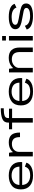

<svg xmlns="http://www.w3.org/2000/svg" viewBox="1935 -2766 836 4746"><g transform="rotate(-90 2353.0 -393.0)"><path d="M387 5.5V-65Q279.5 -65 216 -120.5Q151.5 -175.5 151.5 -295Q151.5 -418 218 -471Q284.5 -524.5 384.5 -524.5Q487.5 -524.5 548.5 -475Q602 -429.5 607.5 -331H139V-263H718.5Q721.5 -279 721.5 -297.5Q721.5 -443 633 -519Q543.5 -594.5 384 -594.5Q231 -594.5 138 -520Q44 -445 44 -295.5Q44 -148.5 135.5 -71Q226 5.5 387 5.5ZM387 -65V5.5Q478 5.5 542 -13.5Q605 -32.5 648.5 -71.5Q691.5 -109 704 -159.5L607 -196Q594.5 -157 569 -126Q543 -95.5 495.5 -80Q448.5 -65 387 -65Z M1337 -316.5H1449.5Q1449.5 -462.5 1391 -528.2Q1332.5 -594 1207.5 -594Q1077.5 -594 1003 -529.2Q928.5 -464.5 928.5 -381.5L972 -344.5Q972 -415 1024.8 -466Q1077.5 -517 1169.5 -517Q1249.5 -517 1293.2 -472Q1337 -427 1337 -316.5ZM860.5 0H972.5V-450L949.5 -588.5H860.5Z M1695 0H1807V-512H2040.5V-588.5H1807V-608Q1807 -676.5 1866.2 -697.2Q1925.5 -718 2030.5 -718H2050.5V-791H2033.5Q1880.5 -791 1787.8 -753.2Q1695 -715.5 1695 -608V-588.5H1530.5V-512H1695Z M2463 5.5V-65Q2355.5 -65 2292 -120.5Q2227.5 -175.5 2227.5 -295Q2227.5 -418 2294 -471Q2360.5 -524.5 2460.5 -524.5Q2563.5 -524.5 2624.5 -475Q2678 -429.5 2683.5 -331H2215V-263H2794.5Q2797.5 -279 2797.5 -297.5Q2797.5 -443 2709 -519Q2619.5 -594.5 2460 -594.5Q2307 -594.5 2214 -520Q2120 -445 2120 -295.5Q2120 -148.5 2211.5 -71Q2302 5.5 2463 5.5ZM2463 -65V5.5Q2554 5.5 2618 -13.5Q2681 -32.5 2724.5 -71.5Q2767.5 -109 2780 -159.5L2683 -196Q2670.5 -157 2645 -126Q2619 -95.5 2571.5 -80Q2524.5 -65 2463 -65Z M2936.5 0H3048.5V-449.5L3025.5 -588.5H2936.5ZM3439.5 0H3551.5V-323.5Q3551.5 -458 3487.5 -526.5Q3423.5 -595 3296.5 -595Q3161.5 -595 3075.5 -518.2Q2989.5 -441.5 2989.5 -362L3044 -320.5Q3044 -407.5 3106.8 -463Q3169.5 -518.5 3259 -518.5Q3347 -518.5 3393.2 -471.8Q3439.5 -425 3439.5 -318.5Z M3723.5 0H3836V-589.5H3723.5ZM3723.5 -758.5V-664.5H3836V-758.5Z M4329.5 4.5Q4477.5 4.5 4559 -37.5Q4640.5 -79.5 4640.5 -165Q4640.5 -251.5 4556 -283.5Q4471.5 -315.5 4353 -332Q4253.5 -348 4183.2 -366.8Q4113 -385.5 4113 -433Q4113 -474 4161 -498.8Q4209 -523.5 4305 -523.5Q4404 -523.5 4464.2 -491Q4524.5 -458.5 4537.5 -404L4631.5 -449.5Q4609.5 -521 4525 -557.5Q4440.5 -594 4307 -594Q4170.5 -594 4087 -553Q4003.5 -512 4003.5 -433.5Q4003.5 -349 4083 -312.8Q4162.5 -276.5 4279.5 -259.5Q4382.5 -243 4456.5 -225.8Q4530.5 -208.5 4530.5 -158.5Q4530.5 -117.5 4479.8 -92Q4429 -66.5 4331.5 -66.5Q4229.5 -66.5 4166 -100.2Q4102.5 -134 4089.5 -196.5L3996 -150Q4019.5 -72 4108.5 -33.8Q4197.5 4.5 4329.5 4.5Z"/></g></svg>

Font: Anybody Expanded
Style: Regular
Weight: 400
Width: 7
Version: Version 1.113;gftools[0.9.25]